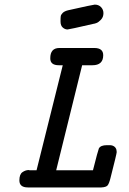

<svg xmlns="http://www.w3.org/2000/svg" viewBox="-20 -821 565 841"><path d="M64.9 -30.8Q64.9 -57.6 78.4 -66.9Q91.8 -76.2 106 -76.2L109.9 -75.2H140.1L254.9 -535.2H237.8Q199.7 -535.2 200.2 -565.9Q200.2 -610.8 240.2 -610.8H393.1Q432.1 -610.8 432.1 -579.1Q432.1 -535.2 384.8 -535.2H339.8L226.1 -75.2H387.2Q409.2 -162.1 413.1 -170.9Q420.9 -185.1 448.2 -185.1Q465.3 -186 473.1 -183.1Q491.2 -176.3 491.2 -154.8Q491.2 -147.9 463.9 -41Q458 -17.1 451.4 -9Q444.8 -1 423.8 0H102.1Q64.9 0 64.9 -30.8ZM245.1 -727.1Q245.1 -743.2 246.1 -750Q247.1 -756.8 254.6 -764.4Q262.2 -772 277.8 -775.9Q388.7 -800.8 395 -800.8Q412.1 -800.8 422.6 -789.8Q433.1 -778.8 433.1 -763.2Q433.1 -746.1 422.1 -734.6Q411.1 -723.1 402.1 -720Q393.1 -716.8 390.1 -716.8Q282.2 -691.9 275.9 -691.9Q264.6 -691.9 254.9 -700.4Q245.1 -709 245.1 -727.1Z"/></svg>

Font: CMU Typewriter Text
Style: BoldItalic
Weight: 700
Italic angle: -14.04°
Version: Version 0.7.0